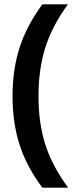

<svg xmlns="http://www.w3.org/2000/svg" viewBox="-20 -750 373 888"><path d="M38 -305Q38 -428 70.5 -529.5Q103 -631 176 -730H294Q220 -628 189 -528Q158 -428 158 -305Q158 -181 189.5 -82Q221 17 295 118H176Q103 21 70.5 -80.5Q38 -182 38 -305Z"/></svg>

Font: Niramit SemiBold
Style: Regular
Weight: 600
Designer: Katatrad Aksorn Co.,Ltd.
Foundry: Cadson Demak Co.,Ltd.
Version: Version 1.001; ttfautohint (v1.6)